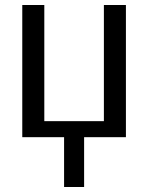

<svg xmlns="http://www.w3.org/2000/svg" viewBox="-20 -548 592 767"><path d="M236 0H69V-528H157V-64H395V-528H483V0H316V199H236Z"/></svg>

Font: Libra Sans
Style: Regular
Weight: 400
Foundry: Context Ltd
Version: Version 1.002